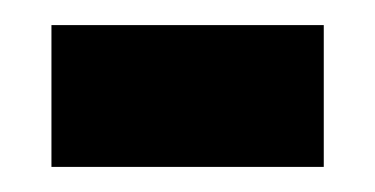

<svg xmlns="http://www.w3.org/2000/svg" viewBox="-20 -349 299 153"><path d="M21 -216V-329H238V-216Z"/></svg>

Font: Noto Serif Khmer ExtraCondensed Black
Style: Regular
Weight: 900
Width: 2
Designer: Danh Hong and the Monotype Design Team
Foundry: Monotype Imaging Inc.
Version: Version 2.004